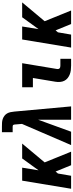

<svg xmlns="http://www.w3.org/2000/svg" viewBox="612 -1388 775 2040"><g transform="rotate(-90 1000.0 -367.5)"><path d="M15 0 101 -520H239L211 -346L337 -520H495L295 -281L409 0H265L199 -162L198 -165L177 -140L153 0Z M479 0 704 -522 698 -593Q698 -598 697 -603.5Q696 -609 693.5 -613.5Q691 -618 685.5 -619.5Q680 -621 675 -621H616V-735H675Q696 -735 716.5 -734Q737 -733 756 -726.5Q775 -720 790.5 -708Q806 -696 815.5 -679.5Q825 -663 829 -643Q833 -623 835 -603L890 0H748V-349L621 0Z M1324 0Q1299 0 1275 -3Q1251 -6 1229.5 -14.5Q1208 -23 1190 -37.5Q1172 -52 1162 -72.5Q1152 -93 1150 -117Q1148 -141 1152 -166L1192 -406H1093V-520H1349L1287 -147Q1286 -140 1288 -133Q1290 -126 1295.5 -121.5Q1301 -117 1308.5 -115.5Q1316 -114 1324 -114H1396V0Z M1515 0 1601 -520H1739L1711 -346L1837 -520H1995L1795 -281L1909 0H1765L1699 -162L1698 -165L1677 -140L1653 0Z"/></g></svg>

Font: Iosevka SS04 Heavy
Style: Italic
Weight: 900
Italic angle: -9°
Monospace: yes
Designer: Belleve Invis
Foundry: Belleve Invis
Version: Version 19.0.0; ttfautohint (v1.8.4)